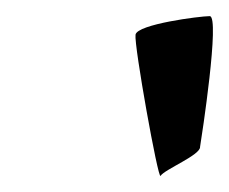

<svg xmlns="http://www.w3.org/2000/svg" viewBox="-20 -800 284 238"><path d="M148 -757C146 -744 176 -577 179 -582C184 -590 229 -608 228 -618C230 -630 253 -780 240 -780C228 -780 150 -770 148 -757Z"/></svg>

Font: Ampere
Style: SCCndIta
Weight: 400
Version: Version 1